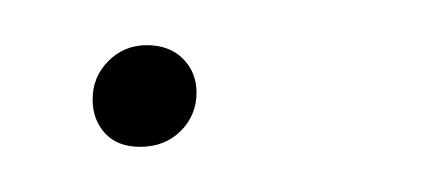

<svg xmlns="http://www.w3.org/2000/svg" viewBox="-20 -57 196 85"><path d="M21 -13Q21 -23 28 -30Q35 -37 45 -37Q55 -37 61 -31Q67 -25 67 -16Q67 -6 60 1Q53 8 42 8Q32 8 26.5 2Q21 -4 21 -13Z"/></svg>

Font: Fira Sans Condensed Thin
Style: Italic
Weight: 250
Width: 3
Italic angle: -8°
Designer: Carrois Corporate & Edenspiekermann AG
Foundry: Carrois Corporate GbR & Edenspiekermann AG
Version: Version 4.203